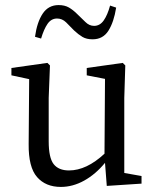

<svg xmlns="http://www.w3.org/2000/svg" viewBox="-20 -724 610 757"><path d="M220 13Q160 13 126 -26Q92 -65 93 -156L95 -412L25 -427V-456L167 -476L177 -466L172 -338V-167Q172 -102 191.5 -77Q211 -52 252 -52Q321 -52 392 -118L394 -413L322 -427V-456L464 -476L474 -466L470 -338V-42L538 -30V0L401 9L394 -82Q357 -37 312 -12Q267 13 220 13ZM118 -579Q126 -637 148.5 -670.5Q171 -704 211 -704Q235 -704 251.5 -694.5Q268 -685 284 -669Q302 -652 317 -637Q332 -622 351 -622Q374 -622 389 -643.5Q404 -665 414 -702L438 -694Q429 -637 407.5 -603Q386 -569 345 -569Q321 -569 305 -578.5Q289 -588 272 -604Q256 -621 240.5 -636Q225 -651 205 -651Q182 -651 167.5 -630Q153 -609 142 -572Z"/></svg>

Font: Source Serif 4 Subhead
Style: Regular
Weight: 400
Designer: Frank Grießhammer
Foundry: Adobe Systems Incorporated
Version: Version 4.004;hotconv 1.0.117;makeotfexe 2.5.65602